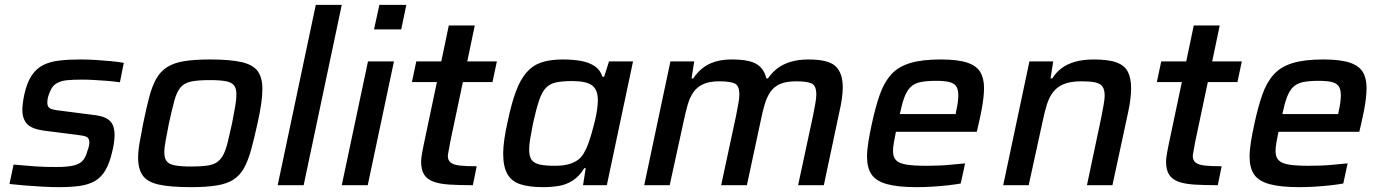

<svg xmlns="http://www.w3.org/2000/svg" viewBox="-20 -763 5698 791"><path d="M224 8Q192 8 154.5 6Q117 4 82 1Q47 -2 19 -5L36 -85Q61 -83 83 -81Q105 -79 126.5 -77.5Q148 -76 168.5 -75.5Q189 -75 211 -75Q259 -75 284.5 -81.5Q310 -88 322 -102.5Q334 -117 340 -141Q344 -151 346 -160Q348 -169 348 -176Q348 -195 335 -200Q322 -205 293 -208L159 -225Q110 -232 91 -253Q72 -274 72 -311Q72 -320 74 -337.5Q76 -355 80 -373Q91 -423 110.5 -452Q130 -481 158 -495Q186 -509 224 -513.5Q262 -518 310 -518Q341 -518 374 -516Q407 -514 438 -511Q469 -508 490 -504L474 -424Q446 -428 419.5 -430Q393 -432 367 -433.5Q341 -435 316 -435Q282 -435 256 -432.5Q230 -430 212 -419Q194 -408 185 -383Q181 -374 178 -363.5Q175 -353 175 -340Q175 -322 187 -316Q199 -310 229 -307L361 -290Q391 -287 411 -279Q431 -271 441.5 -254Q452 -237 452 -206Q452 -196 450 -178.5Q448 -161 443 -141Q432 -92 414.5 -62Q397 -32 370.5 -17Q344 -2 308 3Q272 8 224 8Z M766 8Q682 8 634.5 -2.5Q587 -13 568 -40Q549 -67 549 -113Q549 -140 555 -174.5Q561 -209 570 -255Q583 -319 595 -364Q607 -409 624 -439Q641 -469 668.5 -486.5Q696 -504 738.5 -511Q781 -518 845 -518Q929 -518 976 -507Q1023 -496 1042 -469.5Q1061 -443 1061 -396Q1061 -369 1056 -334.5Q1051 -300 1041 -255Q1027 -191 1014.5 -146Q1002 -101 985.5 -71Q969 -41 942.5 -23.5Q916 -6 873 1Q830 8 766 8ZM768 -77Q807 -77 832.5 -80.5Q858 -84 873.5 -94.5Q889 -105 899.5 -124.5Q910 -144 918 -176.5Q926 -209 936 -255Q944 -296 949 -325Q954 -354 954 -374Q954 -399 944 -411.5Q934 -424 910 -428.5Q886 -433 844 -433Q795 -433 767 -427Q739 -421 723.5 -402.5Q708 -384 698.5 -349Q689 -314 676 -255Q668 -213 662.5 -184Q657 -155 657 -135Q657 -111 667 -98.5Q677 -86 701.5 -81.5Q726 -77 768 -77Z M1124 0 1281 -743H1388L1231 0Z M1521 -642 1543 -743H1654L1633 -642ZM1388 0 1496 -510H1603L1495 0Z M1928 0Q1873 0 1832.5 -2.5Q1792 -5 1766 -14.5Q1740 -24 1727.5 -43.5Q1715 -63 1715 -96Q1715 -106 1716.5 -117Q1718 -128 1720.5 -141Q1723 -154 1726 -169L1780 -425H1677L1695 -510H1798L1829 -658H1936L1905 -510H2027L2009 -425H1887L1835 -179Q1834 -174 1832 -162Q1830 -150 1827.5 -137.5Q1825 -125 1825 -120Q1825 -103 1836.5 -93.5Q1848 -84 1874 -81Q1900 -78 1944 -78Z M2218 8Q2160 8 2123.5 -4Q2087 -16 2070 -46.5Q2053 -77 2053 -130Q2053 -155 2057.5 -187.5Q2062 -220 2071 -260Q2087 -337 2105.5 -386.5Q2124 -436 2149.5 -465Q2175 -494 2211 -506Q2247 -518 2298 -518Q2340 -518 2373.5 -512Q2407 -506 2430 -490.5Q2453 -475 2462 -447H2469L2489 -510H2588L2480 0H2382L2393 -70H2387Q2367 -37 2340 -19.5Q2313 -2 2282 3Q2251 8 2218 8ZM2266 -80Q2300 -80 2323 -86.5Q2346 -93 2362 -105Q2378 -117 2388 -137Q2396 -150 2403.5 -171Q2411 -192 2418 -216Q2425 -240 2431 -265Q2437 -290 2440 -312.5Q2443 -335 2443 -350Q2443 -393 2419.5 -411Q2396 -429 2337 -429Q2297 -429 2271 -423.5Q2245 -418 2228.5 -400.5Q2212 -383 2200.5 -348Q2189 -313 2176 -255Q2169 -219 2164.5 -192.5Q2160 -166 2160 -147Q2160 -118 2170.5 -104Q2181 -90 2204.5 -85Q2228 -80 2266 -80Z M2634 0 2742 -510H2840L2829 -440H2836Q2852 -464 2873.5 -481.5Q2895 -499 2925 -508.5Q2955 -518 2995 -518Q3066 -518 3097 -499Q3128 -480 3137 -440H3144Q3160 -464 3183 -481.5Q3206 -499 3238 -508.5Q3270 -518 3311 -518Q3393 -518 3422.5 -490Q3452 -462 3452 -403Q3452 -384 3448.5 -357.5Q3445 -331 3438 -302L3374 0H3268L3329 -284Q3335 -314 3339 -336.5Q3343 -359 3343 -374Q3343 -410 3324 -419Q3305 -428 3260 -428Q3220 -428 3195 -417.5Q3170 -407 3155 -386Q3140 -365 3130.5 -333.5Q3121 -302 3113 -261L3057 0H2951L3012 -284Q3018 -314 3022 -336.5Q3026 -359 3026 -374Q3026 -410 3007 -419Q2988 -428 2943 -428Q2903 -428 2877.5 -416.5Q2852 -405 2837 -383.5Q2822 -362 2813 -331Q2804 -300 2796 -261L2739 0Z M3756 8Q3679 8 3634 -4.5Q3589 -17 3570.5 -44.5Q3552 -72 3552 -117Q3552 -144 3557.5 -178.5Q3563 -213 3572 -254Q3587 -323 3604.5 -373Q3622 -423 3651 -455.5Q3680 -488 3729 -503Q3778 -518 3855 -518Q3924 -518 3963 -505.5Q4002 -493 4018 -467Q4034 -441 4034 -401Q4034 -383 4031.5 -360Q4029 -337 4024 -310.5Q4019 -284 4012 -254L4004 -220H3671Q3666 -195 3662.5 -175.5Q3659 -156 3659 -141Q3659 -116 3671.5 -103Q3684 -90 3713.5 -85Q3743 -80 3796 -80Q3819 -80 3847 -81Q3875 -82 3903.5 -85Q3932 -88 3956 -90L3938 -7Q3916 -3 3885 0.5Q3854 4 3820.5 6Q3787 8 3756 8ZM3687 -293H3917L3919 -304Q3924 -326 3926 -342Q3928 -358 3928 -371Q3928 -396 3918.5 -408.5Q3909 -421 3889 -425.5Q3869 -430 3836 -430Q3796 -430 3771 -424.5Q3746 -419 3731 -404Q3716 -389 3706 -362.5Q3696 -336 3687 -293Z M4113 0 4221 -510H4319L4308 -440H4315Q4331 -465 4353.5 -482Q4376 -499 4409 -508.5Q4442 -518 4486 -518Q4547 -518 4580.5 -505.5Q4614 -493 4627 -466.5Q4640 -440 4640 -399Q4640 -381 4637 -355.5Q4634 -330 4628 -302L4563 0H4458L4518 -284Q4523 -311 4527 -333Q4531 -355 4531 -369Q4531 -395 4521 -407.5Q4511 -420 4490.5 -424Q4470 -428 4435 -428Q4390 -428 4362.5 -416.5Q4335 -405 4318.5 -383.5Q4302 -362 4292.5 -331Q4283 -300 4275 -261L4218 0Z M4997 0Q4942 0 4901.5 -2.5Q4861 -5 4835 -14.5Q4809 -24 4796.5 -43.5Q4784 -63 4784 -96Q4784 -106 4785.5 -117Q4787 -128 4789.5 -141Q4792 -154 4795 -169L4849 -425H4746L4764 -510H4867L4898 -658H5005L4974 -510H5096L5078 -425H4956L4904 -179Q4903 -174 4901 -162Q4899 -150 4896.5 -137.5Q4894 -125 4894 -120Q4894 -103 4905.5 -93.5Q4917 -84 4943 -81Q4969 -78 5013 -78Z M5332 8Q5255 8 5210 -4.5Q5165 -17 5146.5 -44.5Q5128 -72 5128 -117Q5128 -144 5133.5 -178.5Q5139 -213 5148 -254Q5163 -323 5180.5 -373Q5198 -423 5227 -455.5Q5256 -488 5305 -503Q5354 -518 5431 -518Q5500 -518 5539 -505.5Q5578 -493 5594 -467Q5610 -441 5610 -401Q5610 -383 5607.5 -360Q5605 -337 5600 -310.5Q5595 -284 5588 -254L5580 -220H5247Q5242 -195 5238.5 -175.5Q5235 -156 5235 -141Q5235 -116 5247.5 -103Q5260 -90 5289.5 -85Q5319 -80 5372 -80Q5395 -80 5423 -81Q5451 -82 5479.5 -85Q5508 -88 5532 -90L5514 -7Q5492 -3 5461 0.5Q5430 4 5396.5 6Q5363 8 5332 8ZM5263 -293H5493L5495 -304Q5500 -326 5502 -342Q5504 -358 5504 -371Q5504 -396 5494.5 -408.5Q5485 -421 5465 -425.5Q5445 -430 5412 -430Q5372 -430 5347 -424.5Q5322 -419 5307 -404Q5292 -389 5282 -362.5Q5272 -336 5263 -293Z"/></svg>

Font: Saira Thin Medium
Style: Italic
Weight: 500
Italic angle: -12°
Version: Version 1.101